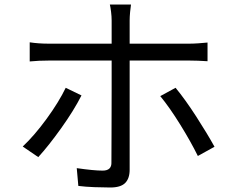

<svg xmlns="http://www.w3.org/2000/svg" viewBox="-20 -804 1040 853"><path d="M272 -414 342 -380Q308 -313 251.5 -234Q195 -155 150 -106L81 -153Q133 -202 187 -276Q241 -350 272 -414ZM821 -535H556V-50Q556 -11 536 9Q516 29 470 29Q439 29 399.5 27.5Q360 26 328 22L321 -57Q397 -46 436 -46Q477 -46 475 -84Q475 -116 475.5 -212Q476 -308 476 -406Q476 -504 476 -527V-535H198Q152 -535 112 -531V-616Q151 -610 197 -610H476V-713Q476 -730 473.5 -751Q471 -772 468 -784H562Q560 -772 558 -750.5Q556 -729 556 -713V-610H820Q838 -610 860.5 -611.5Q883 -613 902 -615V-532Q857 -535 821 -535ZM692 -377 760 -414Q803 -362 852 -286Q901 -210 933 -152L859 -111Q828 -174 781 -250Q734 -326 692 -377Z"/></svg>

Font: Noto Sans CJK KR Regular (TTF)
Style: Regular
Weight: 400
Designer: Ryoko NISHIZUKA 西塚涼子 (kana & ideographs); Paul D. Hunt (Latin, Greek & Cyrillic); Wenlong ZHANG 张文龙 (bopomofo); Sandoll 
Foundry: Adobe Systems Incorporated
Version: Version 1.004;PS 1.004;hotconv 1.0.82;makeotf.lib2.5.63406